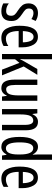

<svg xmlns="http://www.w3.org/2000/svg" viewBox="1034 -1834 810 2919"><g transform="rotate(90 1439.5 -375.0)"><path d="M300 -144Q300 -206 270 -241Q240 -276 192 -307Q147 -336 128.5 -356Q110 -376 110 -408Q110 -478 180 -478Q224 -478 270 -447L299 -512Q244 -547 179 -547Q113 -547 72.5 -508.5Q32 -470 32 -406Q32 -344 61.5 -308.5Q91 -273 140 -242Q184 -215 202 -193.5Q220 -172 220 -141Q220 -63 148 -63Q82 -63 32 -104V-20Q54 -7 84.5 1.5Q115 10 152 10Q300 10 300 -144Z M540 -546Q372 -546 372 -265Q372 -148 414.5 -69Q457 10 558 10Q625 10 680 -24V-96Q625 -59 567 -59Q455 -59 452 -253H700V-309Q700 -409 660.5 -477.5Q621 -546 540 -546ZM541 -480Q584 -480 604 -431.5Q624 -383 624 -317H453Q460 -480 541 -480Z M882 -760H801V0H882V-199L936 -265L1039 0H1126L991 -330L1118 -537H1030L915 -339Q897 -307 881 -276H878Q880 -302 881 -328.5Q882 -355 882 -383Z M1513 -537H1431V-251Q1431 -155 1410 -109Q1389 -63 1336 -63Q1272 -63 1272 -202V-537H1191V-187Q1191 -97 1220.5 -43.5Q1250 10 1320 10Q1397 10 1433 -72H1438L1448 0H1513Z M1833 -547Q1754 -547 1718 -464H1713L1704 -537H1639V0H1720V-279Q1720 -382 1742 -428.5Q1764 -475 1814 -475Q1879 -475 1879 -348V0H1961V-364Q1961 -547 1833 -547Z M2234 -59Q2145 -59 2145 -268Q2145 -475 2232 -475Q2329 -475 2329 -274V-244Q2329 -59 2234 -59ZM2215 10Q2286 10 2329 -68H2334L2345 0H2410V-760H2329V-542Q2329 -513 2332 -468H2328Q2288 -547 2212 -547Q2140 -547 2101 -474.5Q2062 -402 2062 -268Q2062 10 2215 10Z M2681 -546Q2513 -546 2513 -265Q2513 -148 2555.5 -69Q2598 10 2699 10Q2766 10 2821 -24V-96Q2766 -59 2708 -59Q2596 -59 2593 -253H2841V-309Q2841 -409 2801.5 -477.5Q2762 -546 2681 -546ZM2682 -480Q2725 -480 2745 -431.5Q2765 -383 2765 -317H2594Q2601 -480 2682 -480Z"/></g></svg>

Font: Noto Sans Display Condensed
Style: Regular
Weight: 400
Width: 3
Designer: Monotype Design Team
Foundry: Monotype Imaging Inc.
Version: Version 1.900